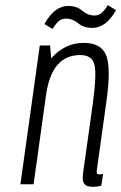

<svg xmlns="http://www.w3.org/2000/svg" viewBox="-20 -713 469 743"><path d="M291 -500Q336 -500 345.5 -462.5Q355 -425 338 -304L302 -47Q297 -15 305.5 -2.5Q314 10 340 10Q347 10 354.5 9Q362 8 372 6L379 -40Q369 -38 367 -38Q357 -38 355 -42.5Q353 -47 355 -57L392 -322Q410 -450 391 -498.5Q372 -547 305 -547Q286 -547 269.5 -543.5Q253 -540 237 -532.5Q221 -525 206.5 -514Q192 -503 178 -487L174 -537H134L59 0H110L158 -344Q169 -423 202 -461.5Q235 -500 291 -500ZM183 -601Q195 -620 206.5 -630.5Q218 -641 235 -641Q261 -641 282.5 -623Q304 -605 337 -605Q363 -605 386 -621.5Q409 -638 429 -674L397 -693Q387 -676 375 -664.5Q363 -653 346 -653Q320 -653 298.5 -671.5Q277 -690 244 -690Q218 -690 195 -673Q172 -656 152 -620Z"/></svg>

Font: Secuela Light
Style: Italic
Weight: 300
Italic angle: -8°
Designer: Fernando Haro
Foundry: deFharo
Version: Version 1.708